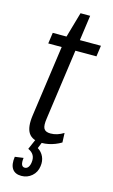

<svg xmlns="http://www.w3.org/2000/svg" viewBox="-131 -720 564 962"><g transform="rotate(15 151.0 -239.0)"><path d="M141 7Q92 7 72.5 -22.5Q53 -52 62 -115L120 -528L161 -671H211L134 -119Q128 -80 136.5 -65Q145 -50 171 -50Q189 -50 206 -55.5Q223 -61 239 -71L241 -22Q226 -13 209.5 -6.5Q193 0 175.5 3.5Q158 7 141 7ZM52 -540H302L294 -483H44ZM85 193Q52 193 37.5 171.5Q23 150 29 109L73 103Q70 126 74.5 137.5Q79 149 91 149Q102 149 109 139.5Q116 130 118 114Q121 92 112.5 77Q104 62 84 53L107 0H144L129 37Q150 50 160 72Q170 94 166 121Q162 153 139 173Q116 193 85 193Z"/></g></svg>

Font: Pathway Extreme Condensed Light
Style: Italic
Weight: 300
Width: 3
Italic angle: -8°
Version: Version 1.001;gftools[0.9.26]